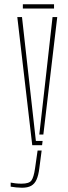

<svg xmlns="http://www.w3.org/2000/svg" viewBox="-20 -680 317 899"><path d="M131 0 61 -600H83L117 -296L148 -20H179.5L177 0ZM83 199Q72 199 56 197.5Q40 196 30 194V175Q40.5 177 53 178.5Q65.5 180 81 180Q116.5 180 127.2 165Q138 150 144 109L156 25H175L164 109Q160 141 151.2 160.8Q142.5 180.5 126.2 189.8Q110 199 83 199ZM164 -50 192 -296 226 -600H248L183 -50ZM87 -660H233V-640H87Z"/></svg>

Font: Big Shoulders Stencil Display Thin Thin
Style: Regular
Weight: 250
Version: Version 2.001